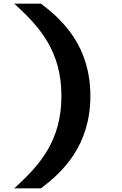

<svg xmlns="http://www.w3.org/2000/svg" viewBox="-20 -821 660 1041"><path d="M313 -300.5C313 -61 200 70.5 57.5 200H202C318.5 113 470 -31 470 -300.5C470 -571 318.5 -714 202 -801H57.5C200 -671.5 313 -540 313 -300.5Z"/></svg>

Font: Monaspace Krypton ExtraBold
Style: Regular
Weight: 800
Designer: Riley Cran & the Lettermatic Team
Foundry: Lettermatic
Version: Version 1.101 (Monaspace Krypton)